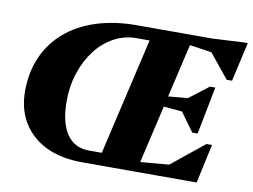

<svg xmlns="http://www.w3.org/2000/svg" viewBox="-76 -807 1207 917"><g transform="rotate(10 527.5 -349.0)"><path d="M373 0Q273 0 200 -35Q127 -70 87 -135Q47 -200 47 -288Q47 -381 80 -455Q113 -529 174.5 -581.5Q236 -634 323 -662Q410 -690 518 -690H687V-629H528Q470 -629 419.5 -602Q369 -575 331.5 -526.5Q294 -478 272.5 -413.5Q251 -349 251 -275Q251 -172 288.5 -116.5Q326 -61 396 -61H502V0ZM609 0 619 -47 901 -71 886 0ZM751 0 761 -41 944 -189H971L930 0ZM445 0 605 -690H796L636 0ZM864 -316 668 -334 677 -377 883 -395ZM868 -231 791 -337 800 -375 913 -462H939L894 -231ZM1016 -606 749 -646 759 -690H1036ZM986 -508 874 -646 884 -690 1036 -698H1055L1012 -508Z"/></g></svg>

Font: Platypi Light ExtraBold
Style: Italic
Weight: 800
Italic angle: -13°
Version: Version 1.200